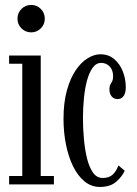

<svg xmlns="http://www.w3.org/2000/svg" viewBox="-20 -749 556 780"><path d="M17 0V-34H70.5V-490H17V-523.5H145.5V-34H199V0ZM107 -617.5Q83.5 -617.5 67.2 -633.8Q51 -650 51 -673Q51 -696.5 67.2 -712.8Q83.5 -729 107 -729Q129.5 -729 145.8 -712.8Q162 -696.5 162 -673Q162 -650 145.8 -633.8Q129.5 -617.5 107 -617.5Z M386 10.5Q351 10.5 323.5 -12Q296 -34.5 277 -73.2Q258 -112 248 -161.8Q238 -211.5 238 -266Q238 -332.5 251.8 -381.8Q265.5 -431 287.5 -463.5Q309.5 -496 336 -512.2Q362.5 -528.5 387.5 -528.5Q421 -528.5 444 -509Q467 -489.5 479 -458.8Q491 -428 491 -394.5Q491 -371.5 482.2 -359Q473.5 -346.5 458 -346.5Q442.5 -346.5 433.5 -357.5Q424.5 -368.5 424.5 -386.5Q424.5 -398.5 428.2 -405.2Q432 -412 435.8 -419.2Q439.5 -426.5 439.5 -438.5Q439.5 -464.5 425.5 -479Q411.5 -493.5 391 -493.5Q370.5 -493.5 356.2 -473.5Q342 -453.5 333.2 -420.8Q324.5 -388 320.8 -348.2Q317 -308.5 317 -269Q317 -228.5 320.8 -185.8Q324.5 -143 333.2 -106.8Q342 -70.5 357.5 -48.2Q373 -26 397 -26Q424 -26 438.8 -40.5Q453.5 -55 461 -77L486.5 -55.5Q477.5 -33.5 453 -11.5Q428.5 10.5 386 10.5Z"/></svg>

Font: Imbue Thin 10pt
Style: Regular
Weight: 400
Version: Version 1.102